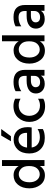

<svg xmlns="http://www.w3.org/2000/svg" viewBox="1192 -1952 770 3194"><g transform="rotate(-90 1577.0 -355.0)"><path d="M142 -249Q142 -173 179.5 -126Q217 -79 274 -79Q332 -79 372 -123Q412 -167 412 -257Q412 -344 370.5 -386Q329 -428 277 -428Q218 -428 180 -381.5Q142 -335 142 -249ZM511 0H412V-77Q359 7 257 7Q157 7 99 -68.5Q41 -144 41 -251Q41 -370 102 -442Q163 -514 259 -514Q358 -514 412 -430V-707H511Z M1027 -27Q971 5 879 5Q761 5 691 -66Q621 -137 621 -252Q621 -374 685 -443.5Q749 -513 848 -513Q945 -513 1002 -452.5Q1059 -392 1059 -278Q1059 -247 1053 -213H720Q730 -147 776 -112Q822 -77 892 -77Q973 -77 1027 -115ZM850 -432Q800 -432 764 -395.5Q728 -359 719 -290H964V-308Q962 -365 933 -398.5Q904 -432 850 -432ZM908 -558H824L919 -720H1028Z M1532 -20Q1483 10 1407 10Q1288 10 1217 -65Q1146 -140 1146 -252Q1146 -361 1217.5 -438.5Q1289 -516 1411 -516Q1477 -516 1532 -488V-398Q1483 -429 1421 -429Q1342 -429 1294.5 -379Q1247 -329 1247 -251Q1249 -174 1294 -124.5Q1339 -75 1420 -75Q1480 -75 1532 -108Z M1809 -73Q1857 -73 1884.5 -99.5Q1912 -126 1912 -169V-226H1836Q1780 -226 1751.5 -204Q1723 -182 1723 -148Q1723 -113 1745 -93Q1767 -73 1809 -73ZM1915 -60Q1876 4 1778 4Q1706 4 1662.5 -37.5Q1619 -79 1619 -143Q1619 -216 1674 -256.5Q1729 -297 1828 -297H1912V-326Q1912 -378 1887 -404.5Q1862 -431 1804 -431Q1723 -431 1657 -386V-481Q1716 -515 1813 -515Q2012 -515 2012 -322V0H1915Z M2217 -249Q2217 -173 2254.5 -126Q2292 -79 2349 -79Q2407 -79 2447 -123Q2487 -167 2487 -257Q2487 -344 2445.5 -386Q2404 -428 2352 -428Q2293 -428 2255 -381.5Q2217 -335 2217 -249ZM2586 0H2487V-77Q2434 7 2332 7Q2232 7 2174 -68.5Q2116 -144 2116 -251Q2116 -370 2177 -442Q2238 -514 2334 -514Q2433 -514 2487 -430V-707H2586Z M2888 -73Q2936 -73 2963.5 -99.5Q2991 -126 2991 -169V-226H2915Q2859 -226 2830.5 -204Q2802 -182 2802 -148Q2802 -113 2824 -93Q2846 -73 2888 -73ZM2994 -60Q2955 4 2857 4Q2785 4 2741.5 -37.5Q2698 -79 2698 -143Q2698 -216 2753 -256.5Q2808 -297 2907 -297H2991V-326Q2991 -378 2966 -404.5Q2941 -431 2883 -431Q2802 -431 2736 -386V-481Q2795 -515 2892 -515Q3091 -515 3091 -322V0H2994Z"/></g></svg>

Font: Hind Siliguri Medium
Style: Regular
Weight: 500
Designer: Jyotish Sonowal
Foundry: Indian Type Foundry
Version: Version 1.001;PS 1.0;hotconv 1.0.86;makeotf.lib2.5.63406; tt